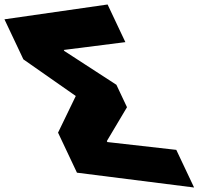

<svg xmlns="http://www.w3.org/2000/svg" viewBox="-311 -844 960 863"><path d="M252.5 -654.6 172.6 -823.8 -291 -757.2 -205.9 -577.2 29.6 -412.5 -50.1 -247.8 34.9 -67.8 561.4 -1.2 481.4 -170.4 171.5 -205.5 169.3 -210 259.8 -362.1 212.2 -462.9 -22.1 -615 -24.3 -619.5Z"/></svg>

Font: Hussar
Style: BdOpOblFive
Weight: 700
Foundry: Cannot Into Space Fonts
Version: Version 2.00